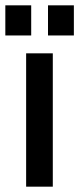

<svg xmlns="http://www.w3.org/2000/svg" viewBox="-35 -700 297 720"><path d="M63 0V-500H163V0ZM-15 -567V-680H82V-567ZM145 -567V-680H242V-567Z"/></svg>

Font: Cuprum Medium
Style: Regular
Weight: 500
Designer: Jovanny Lemonad
Foundry: Jovanny Lemonad
Version: Version 3.000